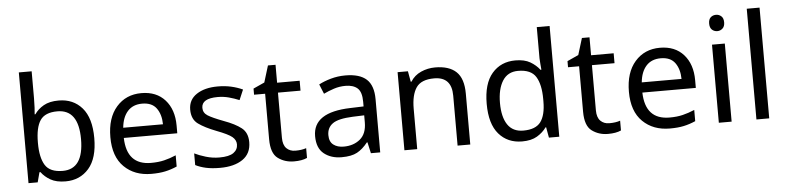

<svg xmlns="http://www.w3.org/2000/svg" viewBox="-33 -504 2631 641"><g transform="rotate(-5 1282.5 -183.0)"><path d="M84.5 -280.8Q84.5 -264.2 83.7 -249.8Q83 -235.4 82 -227.1H84.5Q95.7 -243.7 115.2 -254.9Q134.8 -266.1 165.5 -266.1Q214.4 -266.1 243.9 -232.2Q273.4 -198.2 273.4 -130.9Q273.4 -63.5 243.7 -29.3Q213.9 4.9 165.5 4.9Q134.8 4.9 115.2 -6.3Q95.7 -17.6 84.5 -33.2H81.1L72.3 0H41.5V-371.1H84.5ZM158.2 -230.5Q116.7 -230.5 100.6 -206.5Q84.5 -182.6 84.5 -132.3V-130.4Q84.5 -82 100.3 -56.4Q116.2 -30.8 159.2 -30.8Q229 -30.8 229 -131.3Q229 -230.5 158.2 -230.5Z M442.9 -266.6Q493.2 -266.6 522 -234.4Q550.8 -202.1 550.8 -148.4V-122.6H371.6Q374 -31.7 455.1 -31.7Q480 -31.7 499.3 -36.4Q518.6 -41 539.1 -49.8V-12.2Q519 -3.4 499.5 0.7Q480 4.9 453.1 4.9Q397 4.9 362.1 -29.3Q327.1 -63.5 327.1 -128.9Q327.1 -193.4 359.1 -230Q391.1 -266.6 442.9 -266.6ZM442.4 -231.4Q411.6 -231.4 393.8 -211.7Q376 -191.9 372.6 -156.7H505.9Q505.4 -189.9 490.2 -210.7Q475.1 -231.4 442.4 -231.4Z M787.6 -72.3Q787.6 -34.2 759.3 -14.6Q731 4.9 683.1 4.9Q655.8 4.9 636 0.5Q616.2 -3.9 601.1 -11.7V-50.8Q616.7 -43 638.9 -36.4Q661.1 -29.8 684.1 -29.8Q716.8 -29.8 731.4 -40.3Q746.1 -50.8 746.1 -68.4Q746.1 -83 733.2 -93.8Q720.2 -104.5 681.6 -119.1Q643.6 -133.8 622.1 -149.4Q600.6 -165 600.6 -197.3Q600.6 -230.5 627.7 -248.5Q654.8 -266.6 698.7 -266.6Q722.7 -266.6 743.4 -262Q764.2 -257.3 782.2 -249L767.6 -214.8Q751 -221.7 732.9 -226.6Q714.8 -231.4 695.8 -231.4Q641.6 -231.4 641.6 -199.7Q641.6 -183.1 656.5 -173.6Q671.4 -164.1 709 -149.9Q746.6 -136.2 767.1 -120.1Q787.6 -104 787.6 -72.3Z M938.5 -30.3Q960 -30.3 975.1 -35.6V-2.9Q958.5 4.9 931.2 4.9Q900.4 4.9 877.4 -12Q854.5 -28.8 854.5 -76.2V-228.5H817.4V-249L855 -266.1L872.1 -321.8H897.5V-261.7H973.1V-228.5H897.5V-77.1Q897.5 -53.2 908.9 -41.7Q920.4 -30.3 938.5 -30.3Z M1126.5 -266.1Q1174.3 -266.1 1197.3 -245.1Q1220.2 -224.1 1220.2 -178.2V0H1189L1180.7 -37.1H1178.7Q1161.6 -15.6 1142.8 -5.4Q1124 4.9 1090.8 4.9Q1055.2 4.9 1031.7 -13.9Q1008.3 -32.7 1008.3 -72.8Q1008.3 -152.8 1133.8 -156.2L1178.2 -157.7V-173.3Q1178.2 -206.1 1164.1 -218.8Q1149.9 -231.4 1124 -231.4Q1103.5 -231.4 1085 -225.3Q1066.4 -219.2 1050.3 -211.4L1037.1 -243.7Q1054.2 -252.9 1077.6 -259.5Q1101.1 -266.1 1126.5 -266.1ZM1139.2 -126.5Q1090.3 -124.5 1071.5 -110.8Q1052.7 -97.2 1052.7 -72.3Q1052.7 -50.3 1066.2 -40Q1079.6 -29.8 1100.6 -29.8Q1133.8 -29.8 1155.8 -48.1Q1177.7 -66.4 1177.7 -104.5V-127.9Z M1427.2 -266.6Q1474.1 -266.6 1498 -243.9Q1522 -221.2 1522 -170.4V0H1479.5V-167.5Q1479.5 -230.5 1420.9 -230.5Q1377.4 -230.5 1360.8 -206.1Q1344.2 -181.6 1344.2 -135.7V0H1301.3V-261.7H1335.9L1342.3 -226.1H1344.7Q1357.4 -246.6 1379.9 -256.6Q1402.3 -266.6 1427.2 -266.6Z M1695.8 4.9Q1647 4.9 1617.7 -29.1Q1588.4 -63 1588.4 -130.4Q1588.4 -197.8 1617.9 -232.2Q1647.5 -266.6 1696.3 -266.6Q1726.6 -266.6 1745.8 -255.4Q1765.1 -244.1 1777.3 -228H1780.3Q1779.8 -234.4 1778.6 -246.8Q1777.3 -259.3 1777.3 -266.6V-371.1H1820.3V0H1785.6L1779.3 -35.2H1777.3Q1765.6 -18.6 1746.1 -6.8Q1726.6 4.9 1695.8 4.9ZM1702.6 -30.8Q1744.1 -30.8 1761 -53.5Q1777.8 -76.2 1777.8 -122.1V-129.9Q1777.8 -178.7 1761.7 -204.8Q1745.6 -231 1702.1 -231Q1667.5 -231 1650.1 -203.4Q1632.8 -175.8 1632.8 -129.4Q1632.8 -82.5 1650.1 -56.6Q1667.5 -30.8 1702.6 -30.8Z M1990.7 -30.3Q2012.2 -30.3 2027.3 -35.6V-2.9Q2010.7 4.9 1983.4 4.9Q1952.6 4.9 1929.7 -12Q1906.7 -28.8 1906.7 -76.2V-228.5H1869.6V-249L1907.2 -266.1L1924.3 -321.8H1949.7V-261.7H2025.4V-228.5H1949.7V-77.1Q1949.7 -53.2 1961.2 -41.7Q1972.7 -30.3 1990.7 -30.3Z M2180.7 -266.6Q2231 -266.6 2259.8 -234.4Q2288.6 -202.1 2288.6 -148.4V-122.6H2109.4Q2111.8 -31.7 2192.9 -31.7Q2217.8 -31.7 2237.1 -36.4Q2256.3 -41 2276.9 -49.8V-12.2Q2256.8 -3.4 2237.3 0.7Q2217.8 4.9 2190.9 4.9Q2134.8 4.9 2099.9 -29.3Q2064.9 -63.5 2064.9 -128.9Q2064.9 -193.4 2096.9 -230Q2128.9 -266.6 2180.7 -266.6ZM2180.2 -231.4Q2149.4 -231.4 2131.6 -211.7Q2113.8 -191.9 2110.4 -156.7H2243.7Q2243.2 -189.9 2228 -210.7Q2212.9 -231.4 2180.2 -231.4Z M2377 -359.9Q2386.7 -359.9 2394.3 -353.3Q2401.9 -346.7 2401.9 -332.5Q2401.9 -318.8 2394.3 -312Q2386.7 -305.2 2377 -305.2Q2366.2 -305.2 2358.9 -312Q2351.6 -318.8 2351.6 -332.5Q2351.6 -346.7 2358.9 -353.3Q2366.2 -359.9 2377 -359.9ZM2397.9 -261.7V0H2355V-261.7Z M2523.9 0H2481V-371.1H2523.9Z"/></g></svg>

Font: NotoSansOldHungarianUI
Style: Regular
Weight: 400
Designer: Monotype Design Team
Foundry: Monotype Imaging Inc.
Version: Version 1001.000; ttfautohint (v1.8.4.7-5d5b)